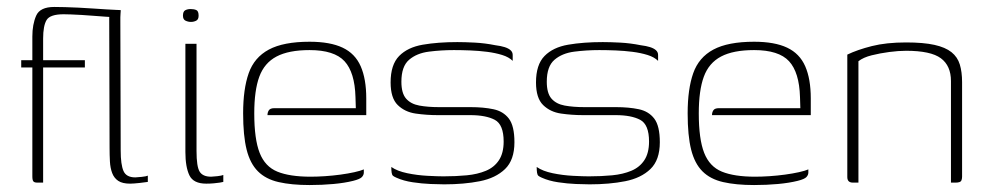

<svg xmlns="http://www.w3.org/2000/svg" viewBox="-20 -525 2848 552"><path d="M41 -352H73V-420Q73 -455 84 -480Q95 -505 136 -505Q149 -505 167 -504.5Q185 -504 206 -503Q227 -502 248 -500.5Q269 -499 286.5 -498Q304 -497 315 -496.5Q326 -496 327 -496L320 -475Q319 -475 309 -475.5Q299 -476 283.5 -477Q268 -478 250 -479.5Q232 -481 215 -482Q198 -483 184 -483.5Q170 -484 163 -484Q124 -484 114 -467.5Q104 -451 104 -414V-352H224V-331H104V0H87Q79 0 76 -3.5Q73 -7 73 -18V-331H41ZM294 -472Q294 -479 295.5 -484.5Q297 -490 300 -493Q303 -496 310 -496H327Q327 -495 327 -492.5Q327 -490 326.5 -485.5Q326 -481 326 -475.5Q326 -470 326 -463L327 -92Q327 -52 335 -33.5Q343 -15 369 -15Q374 -15 387.5 -16.5Q401 -18 405 -20V-2Q400 -1 381.5 1Q363 3 354 3Q332 3 320 -5Q308 -13 302.5 -27.5Q297 -42 296 -61Q295 -80 295 -101Z M573 3Q536 3 524.5 -21Q513 -45 513 -88V-399H545V-91Q545 -46 554 -31.5Q563 -17 587 -17Q592 -17 605 -18.5Q618 -20 622 -22V-2Q619 -1 612 0Q605 1 595 2Q585 3 573 3ZM529 -462Q521 -462 513.5 -465.5Q506 -469 506 -480Q506 -492 512.5 -495.5Q519 -499 528 -499Q538 -499 544.5 -496Q551 -493 551 -480Q551 -469 544 -465.5Q537 -462 529 -462Z M870 7Q818 7 781 -1.5Q744 -10 721.5 -32.5Q699 -55 689 -95Q679 -135 679 -199Q679 -269 695 -314.5Q711 -360 753 -382.5Q795 -405 870 -405Q929 -405 965 -388Q1001 -371 1017 -334.5Q1033 -298 1033 -242V-194H749Q749 -202 753 -208Q757 -214 769 -214H1003L1002 -246Q1000 -317 970.5 -349Q941 -381 870 -381Q810 -381 775 -362.5Q740 -344 725.5 -304.5Q711 -265 711 -199Q711 -125 726.5 -85.5Q742 -46 777.5 -31.5Q813 -17 873 -17Q892 -17 914.5 -18.5Q937 -20 959 -23Q981 -26 999 -30Q1017 -34 1026 -38V-29Q1026 -22 1020.5 -16Q1015 -10 995 -5Q971 1 938.5 4Q906 7 870 7Z M1257 5Q1243 5 1218 4Q1193 3 1166.5 -1Q1140 -5 1120 -14Q1113 -17 1110 -19.5Q1107 -22 1106 -28.5Q1105 -35 1105 -45Q1122 -33 1151 -27Q1180 -21 1209.5 -19.5Q1239 -18 1255 -18Q1291 -18 1322 -21Q1353 -24 1377 -34Q1401 -44 1414.5 -64.5Q1428 -85 1428 -118Q1428 -167 1402.5 -180.5Q1377 -194 1332 -194H1238Q1206 -194 1175 -198.5Q1144 -203 1123.5 -223Q1103 -243 1103 -288Q1103 -339 1127.5 -364Q1152 -389 1195.5 -396.5Q1239 -404 1295 -404Q1316 -404 1345 -402.5Q1374 -401 1404 -395Q1420 -393 1431 -389.5Q1442 -386 1448 -380.5Q1454 -375 1454 -367V-350Q1443 -361 1423.5 -367Q1404 -373 1380.5 -376Q1357 -379 1332 -380Q1307 -381 1285 -381Q1248 -381 1213 -376.5Q1178 -372 1156 -353Q1134 -334 1134 -290Q1134 -257 1147.5 -241.5Q1161 -226 1185.5 -221.5Q1210 -217 1242 -217H1333Q1370 -217 1398.5 -211Q1427 -205 1443 -184Q1459 -163 1459 -116Q1459 -65 1432 -39Q1405 -13 1359.5 -4Q1314 5 1257 5Z M1675 5Q1661 5 1636 4Q1611 3 1584.5 -1Q1558 -5 1538 -14Q1531 -17 1528 -19.5Q1525 -22 1524 -28.5Q1523 -35 1523 -45Q1540 -33 1569 -27Q1598 -21 1627.5 -19.5Q1657 -18 1673 -18Q1709 -18 1740 -21Q1771 -24 1795 -34Q1819 -44 1832.5 -64.5Q1846 -85 1846 -118Q1846 -167 1820.5 -180.5Q1795 -194 1750 -194H1656Q1624 -194 1593 -198.5Q1562 -203 1541.5 -223Q1521 -243 1521 -288Q1521 -339 1545.5 -364Q1570 -389 1613.5 -396.5Q1657 -404 1713 -404Q1734 -404 1763 -402.5Q1792 -401 1822 -395Q1838 -393 1849 -389.5Q1860 -386 1866 -380.5Q1872 -375 1872 -367V-350Q1861 -361 1841.5 -367Q1822 -373 1798.5 -376Q1775 -379 1750 -380Q1725 -381 1703 -381Q1666 -381 1631 -376.5Q1596 -372 1574 -353Q1552 -334 1552 -290Q1552 -257 1565.5 -241.5Q1579 -226 1603.5 -221.5Q1628 -217 1660 -217H1751Q1788 -217 1816.5 -211Q1845 -205 1861 -184Q1877 -163 1877 -116Q1877 -65 1850 -39Q1823 -13 1777.5 -4Q1732 5 1675 5Z M2148 7Q2096 7 2059 -1.5Q2022 -10 1999.5 -32.5Q1977 -55 1967 -95Q1957 -135 1957 -199Q1957 -269 1973 -314.5Q1989 -360 2031 -382.5Q2073 -405 2148 -405Q2207 -405 2243 -388Q2279 -371 2295 -334.5Q2311 -298 2311 -242V-194H2027Q2027 -202 2031 -208Q2035 -214 2047 -214H2281L2280 -246Q2278 -317 2248.5 -349Q2219 -381 2148 -381Q2088 -381 2053 -362.5Q2018 -344 2003.5 -304.5Q1989 -265 1989 -199Q1989 -125 2004.5 -85.5Q2020 -46 2055.5 -31.5Q2091 -17 2151 -17Q2170 -17 2192.5 -18.5Q2215 -20 2237 -23Q2259 -26 2277 -30Q2295 -34 2304 -38V-29Q2304 -22 2298.5 -16Q2293 -10 2273 -5Q2249 1 2216.5 4Q2184 7 2148 7Z M2432 0Q2416 0 2416 -16V-368Q2445 -382 2486.5 -392.5Q2528 -403 2585 -403Q2635 -403 2666.5 -396Q2698 -389 2715.5 -375Q2733 -361 2739.5 -339.5Q2746 -318 2746 -289V-17Q2746 -12 2744.5 -7.5Q2743 -3 2738.5 -1.5Q2734 0 2728 0H2714V-292Q2714 -336 2685 -357.5Q2656 -379 2585 -379Q2563 -379 2536.5 -375.5Q2510 -372 2486 -366Q2462 -360 2448 -349V0Z"/></svg>

Font: Genos Thin ExtraLight
Style: Regular
Weight: 250
Version: Version 1.010